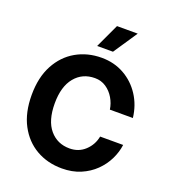

<svg xmlns="http://www.w3.org/2000/svg" viewBox="-169 -1084 1089 1219"><g transform="rotate(20 376.0 -474.5)"><path d="M704.5 -445.3H549Q543.3 -485.4 522.2 -521.1Q501.1 -556.8 468 -579Q435 -601.2 392.8 -601.2Q308.2 -601.2 257.3 -539.2Q206.3 -477.3 206.3 -363.6Q206.3 -247.2 257.6 -186.6Q308.9 -126.1 391.7 -126.1Q453.1 -126.1 495.7 -165.8Q538.4 -205.6 549.4 -263.5H704.9Q698.5 -213.4 674.7 -164.8Q650.9 -116.1 610.6 -76.7Q570.3 -37.3 514.7 -13.7Q459.2 9.9 389.2 9.9Q291.9 9.9 215.4 -34.1Q138.8 -78.1 94.6 -161.6Q50.4 -245 50.4 -363.6Q50.4 -482.6 95.2 -566.1Q139.9 -649.5 216.6 -693.4Q293.3 -737.2 389.2 -737.2Q473.4 -737.2 541 -699.2Q608.7 -661.2 651.6 -595.3Q694.6 -529.5 704.5 -445.3ZM334.9 -797.6 410.2 -959.2H550.1L441.8 -797.6Z"/></g></svg>

Font: Inter Zeller
Style: Bold
Weight: 700
Designer: Rasmus Andersson; Joe Bland
Foundry: zeller
Version: Version 3.015;git-dec3a8cb1